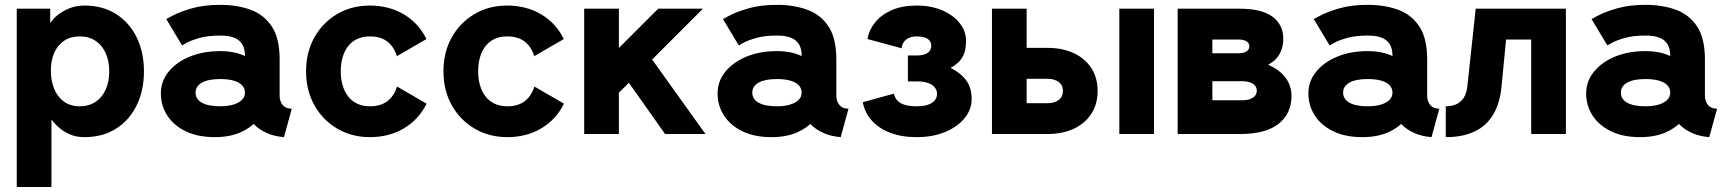

<svg xmlns="http://www.w3.org/2000/svg" viewBox="-20 -543 7001 778"><path d="M186.1 -256.8Q186.1 -298.3 200 -329.5Q213.8 -360.7 240 -378.1Q266.3 -395.5 302.9 -395.5Q340.7 -395.5 367.4 -377.4Q394.1 -359.3 408.4 -327.3Q422.7 -295.4 422.7 -253.9Q422.7 -212.4 408.4 -180.5Q394.1 -148.5 367.4 -130.4Q340.7 -112.3 302.9 -112.3Q265.4 -112.3 239.3 -131.2Q213.2 -150 199.7 -182.7Q186.1 -215.3 186.1 -256.8ZM47.9 -425.8V214.8H188.5V-58.6Q198.3 -44.8 216.6 -28.1Q234.8 -11.4 261.3 0.6Q287.9 12.7 322 12.7Q396.4 12.7 450.5 -21.8Q504.6 -56.2 533.9 -116.4Q563.3 -176.6 563.3 -253.9Q563.3 -331.2 533.9 -391.4Q504.6 -451.6 450.5 -486Q396.4 -520.5 322 -520.5Q287.9 -520.5 259.5 -508.6Q231.1 -496.7 211.4 -480.1Q191.8 -463.5 183.4 -449.2V-507.8H47.9Q47.9 -507.8 47.9 -497.8Q47.9 -487.8 47.9 -469.2Q47.9 -450.7 47.9 -425.8Z M850.6 12.7Q918.1 12.7 965.7 -12Q1013.4 -36.7 1038.6 -77.7Q1063.9 -118.7 1063.9 -167.5Q1063.9 -216.3 1041.4 -254.3Q1018.8 -292.4 976 -314.2Q933.1 -335.9 872.5 -335.9Q802.8 -335.9 748.5 -313.4Q694.2 -290.9 663 -252.1Q631.8 -213.4 631.8 -164.6Q631.8 -115.7 657.4 -75.5Q683 -35.3 732 -11.3Q781 12.7 850.6 12.7ZM972.5 -167.5Q972.5 -149.9 959.7 -137.6Q946.9 -125.3 924.3 -118.8Q901.8 -112.3 872.5 -112.3Q824.1 -112.3 798.3 -126.7Q772.5 -141.1 772.5 -167.5Q772.5 -193.8 798.3 -208.3Q824.1 -222.7 872.5 -222.7Q904.7 -222.7 927.1 -216.2Q949.4 -209.7 960.9 -197.4Q972.5 -185.1 972.5 -167.5ZM1113.1 -154.8V-302.7Q1113.1 -388.2 1081 -436.3Q1048.9 -484.4 994.4 -503.9Q939.8 -523.4 872.5 -523.4Q805.8 -523.4 756.6 -509Q707.5 -494.6 680.6 -480.2Q653.7 -465.8 653.7 -465.8L717.8 -358.9Q717.8 -358.9 735.4 -368.9Q752.9 -378.9 787.3 -388.9Q821.6 -398.9 872.3 -398.9Q899.2 -398.9 918.2 -393.7Q937.2 -388.5 949.2 -378.1Q961.1 -367.8 966.8 -352.8Q972.5 -337.8 972.5 -317.8V-223.2L985.2 -213.1V-127.9L972.5 -116.7Q972.5 -98.3 982.4 -77.1Q992.3 -56 1011.9 -36.7Q1031.4 -17.4 1061.1 -4Q1090.8 9.4 1130.7 12.7L1162.3 -102.5Q1137.7 -102.5 1125.4 -117.7Q1113.1 -132.8 1113.1 -154.8Z M1360.8 -253.9Q1360.8 -285.1 1368.3 -311Q1375.8 -336.9 1390.6 -355.9Q1405.4 -374.9 1427.5 -385.2Q1449.6 -395.5 1478.6 -395.5Q1522.2 -395.5 1549.2 -374.8Q1576.3 -354 1588.2 -315.4L1708 -384.8Q1676.6 -449 1616.5 -484.8Q1556.3 -520.5 1478.6 -520.5Q1404.4 -520.5 1346 -486Q1287.6 -451.6 1253.9 -391.4Q1220.2 -331.2 1220.2 -253.9Q1220.2 -176.6 1254.1 -116.4Q1287.9 -56.2 1346.4 -21.8Q1405 12.7 1479.2 12.7Q1556.9 12.7 1617 -23.1Q1677.1 -59 1708.6 -123L1588.8 -192.4Q1576.9 -154.1 1549.8 -133.2Q1522.8 -112.3 1479.2 -112.3Q1450.2 -112.3 1428.1 -122.6Q1406 -132.9 1391 -151.9Q1376.1 -170.9 1368.5 -196.9Q1360.8 -222.9 1360.8 -253.9Z M1917.5 -253.9Q1917.5 -285.1 1925 -311Q1932.4 -336.9 1947.2 -355.9Q1962 -374.9 1984.1 -385.2Q2006.2 -395.5 2035.3 -395.5Q2078.8 -395.5 2105.9 -374.8Q2132.9 -354 2144.8 -315.4L2264.6 -384.8Q2233.2 -449 2173.1 -484.8Q2113 -520.5 2035.3 -520.5Q1961 -520.5 1902.6 -486Q1844.2 -451.6 1810.5 -391.4Q1776.9 -331.2 1776.9 -253.9Q1776.9 -176.6 1810.7 -116.4Q1844.5 -56.2 1903.1 -21.8Q1961.6 12.7 2035.8 12.7Q2113.6 12.7 2173.7 -23.1Q2233.8 -59 2265.2 -123L2145.4 -192.4Q2133.5 -154.1 2106.4 -133.2Q2079.4 -112.3 2035.8 -112.3Q2006.8 -112.3 1984.7 -122.6Q1962.6 -132.9 1947.7 -151.9Q1932.7 -170.9 1925.1 -196.9Q1917.5 -222.9 1917.5 -253.9Z M2464.3 -298.1 2674.9 0H2838.6L2601.9 -330.5ZM2487.8 -167.2 2828.4 -507.8Q2816.2 -507.8 2791.4 -507.8Q2766.5 -507.8 2737.8 -507.8Q2709.1 -507.8 2684.3 -507.8Q2659.6 -507.8 2647.2 -507.8L2487.8 -348.4V-507.8H2347.2V0H2487.8Z M3106.4 12.7Q3173.9 12.7 3221.6 -12Q3269.2 -36.7 3294.5 -77.7Q3319.7 -118.7 3319.7 -167.5Q3319.7 -216.3 3297.2 -254.3Q3274.7 -292.4 3231.8 -314.2Q3189 -335.9 3128.3 -335.9Q3058.7 -335.9 3004.4 -313.4Q2950.1 -290.9 2918.9 -252.1Q2887.7 -213.4 2887.7 -164.6Q2887.7 -115.7 2913.3 -75.5Q2938.9 -35.3 2987.8 -11.3Q3036.8 12.7 3106.4 12.7ZM3228.3 -167.5Q3228.3 -149.9 3215.5 -137.6Q3202.7 -125.3 3180.2 -118.8Q3157.6 -112.3 3128.3 -112.3Q3080 -112.3 3054.2 -126.7Q3028.3 -141.1 3028.3 -167.5Q3028.3 -193.8 3054.2 -208.3Q3080 -222.7 3128.3 -222.7Q3160.5 -222.7 3182.9 -216.2Q3205.3 -209.7 3216.8 -197.4Q3228.3 -185.1 3228.3 -167.5ZM3368.9 -154.8V-302.7Q3368.9 -388.2 3336.9 -436.3Q3304.8 -484.4 3250.2 -503.9Q3195.7 -523.4 3128.3 -523.4Q3061.6 -523.4 3012.5 -509Q2963.4 -494.6 2936.5 -480.2Q2909.6 -465.8 2909.6 -465.8L2973.6 -358.9Q2973.6 -358.9 2991.2 -368.9Q3008.8 -378.9 3043.1 -388.9Q3077.4 -398.9 3128.1 -398.9Q3155.1 -398.9 3174.1 -393.7Q3193.1 -388.5 3205 -378.1Q3217 -367.8 3222.7 -352.8Q3228.3 -337.8 3228.3 -317.8V-223.2L3241 -213.1V-127.9L3228.3 -116.7Q3228.3 -98.3 3238.2 -77.1Q3248.1 -56 3267.7 -36.7Q3287.3 -17.4 3317 -4Q3346.7 9.4 3386.5 12.7L3418.2 -102.5Q3393.6 -102.5 3381.2 -117.7Q3368.9 -132.8 3368.9 -154.8Z M3694.3 -318.2Q3674.7 -318.2 3666.7 -318.2Q3658.8 -318.2 3658.8 -318.2V-213.3Q3658.8 -213.3 3667.5 -213.3Q3676.3 -213.3 3694.3 -213.3Q3722.5 -213.3 3740.7 -206.6Q3759 -200 3767.9 -188.5Q3776.9 -177 3776.9 -162.3Q3776.9 -147.9 3767.9 -136.6Q3759 -125.2 3740.7 -118.8Q3722.5 -112.3 3694.3 -112.3Q3666.5 -112.3 3647.2 -118Q3627.8 -123.6 3616.8 -135Q3605.8 -146.3 3602.2 -163.6L3476.1 -128.9Q3483.8 -86.4 3512.3 -54.7Q3540.7 -22.9 3587 -5.1Q3633.2 12.7 3694.3 12.7Q3760 12.7 3810.2 -8.3Q3860.4 -29.3 3888.8 -64.5Q3917.3 -99.6 3917.3 -141.6Q3917.3 -168 3909.5 -190.2Q3901.7 -212.4 3883.2 -231.6Q3864.6 -250.9 3831.8 -268.1Q3857.7 -282.5 3871.1 -298.9Q3884.6 -315.2 3889.5 -334.9Q3894.4 -354.5 3894.4 -377.9Q3894.4 -416.5 3868.9 -449Q3843.5 -481.4 3798.3 -501Q3753.2 -520.5 3694.3 -520.5Q3635.6 -520.5 3593 -501.7Q3550.4 -482.9 3525.8 -452.1Q3501.2 -421.4 3495.2 -384.8L3634 -347.2Q3634 -359.9 3641.1 -370.9Q3648.2 -382 3661.8 -388.8Q3675.3 -395.5 3694.3 -395.5Q3713.6 -395.5 3726.7 -391.2Q3739.8 -386.9 3746.7 -378.4Q3753.5 -369.8 3753.5 -357.4Q3753.5 -345 3746.7 -336.2Q3739.8 -327.3 3726.7 -322.8Q3713.6 -318.2 3694.3 -318.2Z M4656.2 -336.1V0H4515.6V-507.8H4656.2ZM4140.1 -124.8V-223.8H4224.8Q4251.8 -223.8 4269.4 -211.1Q4287.1 -198.4 4287.1 -174.4Q4287.1 -150.4 4269.4 -137.6Q4251.8 -124.8 4224.8 -124.8ZM3999.5 -507.8V0H4224.8Q4285.7 0 4331.4 -21.5Q4377.1 -43.1 4402.4 -82.3Q4427.7 -121.5 4427.7 -174.4Q4427.7 -227.5 4402.4 -266.7Q4377.1 -306 4331.4 -327.5Q4285.7 -349 4224.8 -349H4140.1V-507.8Z M4892.6 -136.7V-213.9H5013Q5032 -213.9 5045.3 -209.1Q5058.6 -204.3 5065.6 -195.7Q5072.7 -187 5072.7 -175.3Q5072.7 -157.7 5057.2 -147.2Q5041.7 -136.7 5013 -136.7ZM5118.4 -280.8Q5140.7 -292 5154.2 -308.6Q5167.7 -325.2 5173.8 -345Q5180 -364.7 5180 -385.3Q5180 -442.9 5136.3 -475.3Q5092.7 -507.8 5002.9 -507.8H4835H4752V0H5005.7Q5109.2 0 5161.2 -41.5Q5213.3 -82.9 5213.3 -154.3Q5213.3 -181.2 5202.8 -204.8Q5192.3 -228.5 5171.3 -247.8Q5150.4 -267.1 5118.4 -280.8ZM4892.6 -382.8H4999.2Q5018.8 -382.8 5030.6 -375.9Q5042.3 -368.9 5042.3 -355.4Q5042.3 -346.5 5037 -340.1Q5031.6 -333.7 5021.9 -330.4Q5012.2 -327.1 4999.2 -327.1H4892.6Z M5500.5 12.7Q5568 12.7 5615.6 -12Q5663.3 -36.7 5688.5 -77.7Q5713.8 -118.7 5713.8 -167.5Q5713.8 -216.3 5691.3 -254.3Q5668.8 -292.4 5625.9 -314.2Q5583 -335.9 5522.4 -335.9Q5452.7 -335.9 5398.4 -313.4Q5344.1 -290.9 5312.9 -252.1Q5281.7 -213.4 5281.7 -164.6Q5281.7 -115.7 5307.3 -75.5Q5332.9 -35.3 5381.9 -11.3Q5430.9 12.7 5500.5 12.7ZM5622.4 -167.5Q5622.4 -149.9 5609.6 -137.6Q5596.8 -125.3 5574.2 -118.8Q5551.7 -112.3 5522.4 -112.3Q5474 -112.3 5448.2 -126.7Q5422.4 -141.1 5422.4 -167.5Q5422.4 -193.8 5448.2 -208.3Q5474 -222.7 5522.4 -222.7Q5554.6 -222.7 5577 -216.2Q5599.3 -209.7 5610.8 -197.4Q5622.4 -185.1 5622.4 -167.5ZM5763 -154.8V-302.7Q5763 -388.2 5730.9 -436.3Q5698.8 -484.4 5644.3 -503.9Q5589.7 -523.4 5522.4 -523.4Q5455.7 -523.4 5406.5 -509Q5357.4 -494.6 5330.5 -480.2Q5303.6 -465.8 5303.6 -465.8L5367.7 -358.9Q5367.7 -358.9 5385.3 -368.9Q5402.8 -378.9 5437.2 -388.9Q5471.5 -398.9 5522.2 -398.9Q5549.1 -398.9 5568.1 -393.7Q5587.1 -388.5 5599.1 -378.1Q5611 -367.8 5616.7 -352.8Q5622.4 -337.8 5622.4 -317.8V-223.2L5635.1 -213.1V-127.9L5622.4 -116.7Q5622.4 -98.3 5632.3 -77.1Q5642.2 -56 5661.8 -36.7Q5681.3 -17.4 5711 -4Q5740.7 9.4 5780.6 12.7L5812.2 -102.5Q5787.6 -102.5 5775.3 -117.7Q5763 -132.8 5763 -154.8Z M6325.1 -507.8H5959.7L5926.2 -196.7Q5923.1 -164.4 5910.6 -145.9Q5898.1 -127.5 5879.4 -119.8Q5860.6 -112.1 5838.4 -112.1V12.7Q5906.4 12.7 5954.6 -9.9Q6002.8 -32.5 6030.7 -79Q6058.5 -125.4 6064.7 -196.7L6082.7 -382.8H6184.5V0H6325.1Z M6626 12.7Q6693.5 12.7 6741.1 -12Q6788.8 -36.7 6814 -77.7Q6839.3 -118.7 6839.3 -167.5Q6839.3 -216.3 6816.7 -254.3Q6794.2 -292.4 6751.4 -314.2Q6708.5 -335.9 6647.9 -335.9Q6578.2 -335.9 6523.9 -313.4Q6469.6 -290.9 6438.4 -252.1Q6407.2 -213.4 6407.2 -164.6Q6407.2 -115.7 6432.8 -75.5Q6458.4 -35.3 6507.4 -11.3Q6556.3 12.7 6626 12.7ZM6747.9 -167.5Q6747.9 -149.9 6735.1 -137.6Q6722.3 -125.3 6699.7 -118.8Q6677.1 -112.3 6647.9 -112.3Q6599.5 -112.3 6573.7 -126.7Q6547.9 -141.1 6547.9 -167.5Q6547.9 -193.8 6573.7 -208.3Q6599.5 -222.7 6647.9 -222.7Q6680.1 -222.7 6702.4 -216.2Q6724.8 -209.7 6736.3 -197.4Q6747.9 -185.1 6747.9 -167.5ZM6888.5 -154.8V-302.7Q6888.5 -388.2 6856.4 -436.3Q6824.3 -484.4 6769.8 -503.9Q6715.2 -523.4 6647.9 -523.4Q6581.2 -523.4 6532 -509Q6482.9 -494.6 6456 -480.2Q6429.1 -465.8 6429.1 -465.8L6493.2 -358.9Q6493.2 -358.9 6510.7 -368.9Q6528.3 -378.9 6562.6 -388.9Q6597 -398.9 6647.7 -398.9Q6674.6 -398.9 6693.6 -393.7Q6712.6 -388.5 6724.6 -378.1Q6736.5 -367.8 6742.2 -352.8Q6747.9 -337.8 6747.9 -317.8V-223.2L6760.5 -213.1V-127.9L6747.9 -116.7Q6747.9 -98.3 6757.8 -77.1Q6767.7 -56 6787.3 -36.7Q6806.8 -17.4 6836.5 -4Q6866.2 9.4 6906.1 12.7L6937.7 -102.5Q6913.1 -102.5 6900.8 -117.7Q6888.5 -132.8 6888.5 -154.8Z"/></svg>

Font: Giphurs SC
Style: Regular
Weight: 400
Version: Version 0.920